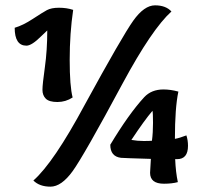

<svg xmlns="http://www.w3.org/2000/svg" viewBox="-20 -682 759 719"><path d="M542 -35Q542 -36 545 -87Q442 -90 433 -91Q393 -96 393 -140Q462 -255 520 -318Q547 -347 592 -347Q619 -347 648 -339Q635 -278 635 -162Q652 -165 678 -175Q684 -157 684 -136Q684 -86 643 -86H636Q638 -37 646 0Q624 6 594 6Q542 6 542 -35ZM472 -158Q495 -154 518 -154Q541 -154 549 -155Q553 -185 553 -222Q553 -259 551 -267Q521 -232 472 -158ZM105 -6Q181 -73 297 -289Q438 -547 479 -604.5Q520 -662 560.5 -662Q601 -662 622 -639Q549 -573 440 -371Q294 -99 252 -41Q210 17 169 17Q128 17 105 -6ZM35 -578Q35 -511 79 -511Q99 -511 135 -547Q152 -564 157 -568Q157 -494 148 -430Q139 -366 139 -345.5Q139 -325 151.5 -312.5Q164 -300 195 -300Q226 -300 252 -317Q241 -359 241 -458Q241 -557 254 -645Q230 -653 201 -653Q172 -653 155.5 -644Q139 -635 102.5 -611Q66 -587 35 -578Z"/></svg>

Font: Salsa
Style: Regular
Weight: 400
Designer: John Vargas Beltrn
Foundry: John Vargas Beltran
Version: Version 1.002